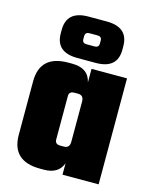

<svg xmlns="http://www.w3.org/2000/svg" viewBox="-110 -799 699 873"><g transform="rotate(15 239.5 -362.5)"><path d="M272 -499H439V0H269V-54Q250 0 181 0H163Q30 0 30 -124V-375Q30 -499 163 -499H181Q258 -499 272 -435ZM225 -125H242Q269 -125 269 -155V-344Q269 -374 242 -374H225Q200 -374 200 -352V-147Q200 -125 225 -125ZM283 -530H197Q95 -530 95 -619V-635Q95 -725 197 -725H283Q385 -725 385 -635V-619Q385 -530 283 -530ZM201 -634V-620Q201 -601 221 -601H259Q279 -601 279 -620V-634Q279 -653 259 -653H221Q201 -653 201 -634Z"/></g></svg>

Font: Teko
Style: Bold
Weight: 700
Designer: Manushi Parikh, Jonny Pinhorn
Foundry: Indian Type Foundry
Version: Version 1.106;PS 1.0;hotconv 1.0.78;makeotf.lib2.5.61930; tt